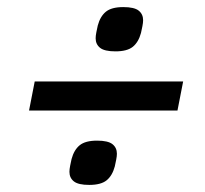

<svg xmlns="http://www.w3.org/2000/svg" viewBox="-20 -577 580 542"><path d="M62 -265 78 -347H497L481 -265ZM232 -55Q201 -55 188.5 -65Q176 -75 176 -92Q176 -99 178 -109Q180 -119 182 -128Q189 -154 205 -167Q221 -180 254 -180Q285 -180 297.5 -170Q310 -160 310 -143Q310 -136 308 -126Q306 -116 304 -107Q297 -81 281 -68Q265 -55 232 -55ZM306 -432Q275 -432 262.5 -442Q250 -452 250 -469Q250 -476 252 -486Q254 -496 256 -505Q263 -531 279 -544Q295 -557 328 -557Q359 -557 371.5 -547Q384 -537 384 -520Q384 -513 382 -503Q380 -493 378 -484Q371 -458 355 -445Q339 -432 306 -432Z"/></svg>

Font: IBM Plex Sans Cond Medm
Style: Italic
Weight: 500
Width: 3
Italic angle: -11°
Designer: Mike Abbink, Paul van der Laan, Pieter van Rosmalen
Foundry: Bold Monday
Version: Version 1.3